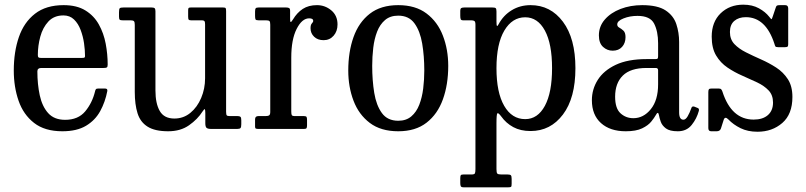

<svg xmlns="http://www.w3.org/2000/svg" viewBox="-20 -552 3450 822"><path d="M39 -250Q39 -330 60.8 -393.2Q82.5 -456.5 129.8 -493.2Q177 -530 252.5 -530Q309 -530 345.8 -507.2Q382.5 -484.5 403.2 -447.2Q424 -410 432.5 -365Q441 -320 441 -275.5Q441 -265.5 437.2 -263.2Q433.5 -261 423 -261H156.5Q140 -261 140 -246.5Q140 -191.5 150.2 -144Q160.5 -96.5 186.2 -67.8Q212 -39 259 -39Q314.5 -39 344.8 -75.2Q375 -111.5 387 -161Q388 -166.5 390.5 -169.8Q393 -173 400.5 -173H429.5Q441 -173 439.5 -162.5Q430.5 -115.5 409 -76.2Q387.5 -37 348.2 -13.5Q309 10 247 10Q171.5 10 125.8 -25.8Q80 -61.5 59.5 -120.8Q39 -180 39 -250ZM156 -304H329.5Q339 -304 341.5 -305.5Q344 -307 344 -312Q344 -337 339.8 -366.8Q335.5 -396.5 325.2 -423.8Q315 -451 297 -468.5Q279 -486 251.5 -486Q211.5 -486 187.2 -460Q163 -434 152.5 -395Q142 -356 142 -316.5Q142 -309 144.5 -306.5Q147 -304 156 -304Z M557 -158.5V-445.5Q557 -457.5 553.5 -461.2Q550 -465 539.5 -465H505.5Q495.5 -465 492.5 -467.8Q489.5 -470.5 489.5 -481V-499.5Q489.5 -513.5 492.8 -516.8Q496 -520 509.5 -520H628Q638.5 -520 642 -516.8Q645.5 -513.5 645.5 -504V-164.5Q645.5 -109 664 -76.8Q682.5 -44.5 726.5 -44.5Q765.5 -44.5 795 -68.8Q824.5 -93 841.2 -132.5Q858 -172 858 -217V-448Q858 -458.5 855 -461.8Q852 -465 845 -465H798.5Q791 -465 788.2 -467.5Q785.5 -470 785.5 -480.5V-507Q785.5 -515.5 787.5 -517.8Q789.5 -520 797.5 -520H934Q944 -520 946 -517.2Q948 -514.5 948 -504V-73.5Q948 -61.5 950.8 -58.2Q953.5 -55 964 -55H997.5Q1006 -55 1009.5 -51.8Q1013 -48.5 1013 -37V-20.5Q1013 -8 1009.8 -4Q1006.5 0 995.5 0H883.5Q870 0 864.5 -4.5Q859 -9 859 -24.5V-66.5Q859 -81.5 857 -84.2Q855 -87 847 -74.5Q826 -41.5 789.5 -15.8Q753 10 700 10Q643 10 611.8 -9.8Q580.5 -29.5 568.8 -67.2Q557 -105 557 -158.5Z M1137 -446Q1137 -458 1133.8 -461.5Q1130.5 -465 1119 -465H1087Q1076 -465 1074 -469Q1072 -473 1072 -484V-502.5Q1072 -513 1074.8 -516.5Q1077.5 -520 1088 -520H1204Q1212.5 -520 1217.2 -517.8Q1222 -515.5 1222 -506V-471Q1222 -458.5 1224.5 -457.8Q1227 -457 1234.5 -469Q1251.5 -497.5 1276.2 -513.8Q1301 -530 1337 -530Q1371.5 -530 1398.2 -507.8Q1425 -485.5 1425 -447.5Q1425 -418 1408.2 -399Q1391.5 -380 1365.5 -380Q1340 -380 1324.8 -394.8Q1309.5 -409.5 1309.5 -431Q1309.5 -446 1315.2 -451.8Q1321 -457.5 1321 -463Q1321 -473.5 1303.5 -473.5Q1273 -473.5 1250 -428.2Q1227 -383 1227 -305.5V-75.5Q1227 -64 1229 -59.5Q1231 -55 1243 -55H1281.5Q1290.5 -55 1292.5 -51.2Q1294.5 -47.5 1294.5 -38V-15.5Q1294.5 -6.5 1292.2 -3.2Q1290 0 1281.5 0H1086Q1079 0 1075.5 -1.5Q1072 -3 1072 -9.5V-41Q1072 -55 1086 -55H1116.5Q1127.5 -55 1132.2 -58.2Q1137 -61.5 1137 -72.5Z M1471 -250Q1471 -330 1493.5 -393.2Q1516 -456.5 1563.2 -493.2Q1610.5 -530 1685 -530Q1759 -530 1806.2 -494.2Q1853.5 -458.5 1876.2 -399.2Q1899 -340 1899 -270Q1899 -190 1876.2 -126.8Q1853.5 -63.5 1806.2 -26.8Q1759 10 1685 10Q1610.5 10 1563.2 -25.8Q1516 -61.5 1493.5 -120.8Q1471 -180 1471 -250ZM1573.5 -270Q1573.5 -208 1582.2 -154.5Q1591 -101 1615 -68Q1639 -35 1685 -35Q1719 -35 1741 -53.8Q1763 -72.5 1775 -103.5Q1787 -134.5 1791.8 -172.8Q1796.5 -211 1796.5 -250Q1796.5 -312 1787.5 -365.5Q1778.5 -419 1754.5 -452Q1730.5 -485 1685 -485Q1650.5 -485 1628.5 -466.2Q1606.5 -447.5 1594.5 -416.5Q1582.5 -385.5 1578 -347.2Q1573.5 -309 1573.5 -270Z M1950.5 -485V-504Q1950.5 -515 1954.8 -517.5Q1959 -520 1969 -520H2087Q2098.5 -520 2102 -517.2Q2105.5 -514.5 2105.5 -503V-461Q2105.5 -442.5 2107.8 -441Q2110 -439.5 2114.5 -448Q2135 -486.5 2170.8 -508.2Q2206.5 -530 2251.5 -530Q2337 -530 2390.2 -458.8Q2443.5 -387.5 2443.5 -260Q2443.5 -132.5 2390.2 -61.8Q2337 9 2251.5 9Q2208.5 9 2177.5 -7.8Q2146.5 -24.5 2125.5 -54Q2113.5 -70 2109.5 -67Q2105.5 -64 2105.5 -24V172Q2105.5 187.5 2109.2 191.2Q2113 195 2126.5 195H2153Q2164 195 2167.2 198.5Q2170.5 202 2170.5 214V234.5Q2170.5 245.5 2168 247.8Q2165.5 250 2155 250H1966Q1955.5 250 1953 245.8Q1950.5 241.5 1950.5 232V212Q1950.5 202 1952.5 198.5Q1954.5 195 1964 195H1998.5Q2010.5 195 2013 190.5Q2015.5 186 2015.5 172V-446Q2015.5 -459 2011 -462Q2006.5 -465 1998 -465H1963Q1954.5 -465 1952.5 -469.5Q1950.5 -474 1950.5 -485ZM2105.5 -260Q2105.5 -156 2138.5 -99Q2171.5 -42 2228.5 -42Q2282 -42 2312.8 -99Q2343.5 -156 2343.5 -260Q2343.5 -364.5 2312.8 -421.2Q2282 -478 2228.5 -478Q2173 -478 2139.2 -421.2Q2105.5 -364.5 2105.5 -260Z M2514 -123Q2514 -170 2539.2 -210Q2564.5 -250 2616.2 -274.5Q2668 -299 2748 -299H2784.5Q2793 -299 2795.2 -301Q2797.5 -303 2797.5 -312V-367Q2797.5 -417.5 2780.5 -450.8Q2763.5 -484 2709.5 -484Q2676.5 -484 2649.5 -473.2Q2622.5 -462.5 2622.5 -447.5Q2622.5 -438.5 2631.2 -433.8Q2640 -429 2649 -420.8Q2658 -412.5 2658 -393Q2658 -367.5 2643.2 -351.2Q2628.5 -335 2603 -335Q2579.5 -335 2561.8 -351.2Q2544 -367.5 2544 -400.5Q2544 -439 2569.2 -468.2Q2594.5 -497.5 2636.8 -513.8Q2679 -530 2729.5 -530Q2795.5 -530 2829.5 -507.5Q2863.5 -485 2875.5 -448.8Q2887.5 -412.5 2887.5 -372V-71Q2887.5 -39.5 2906 -39.5Q2915.5 -39.5 2924 -54Q2932.5 -68.5 2940 -89.5Q2942.5 -98.5 2952.5 -95.5L2967.5 -89.5Q2974 -87 2972 -77.5Q2963 -44 2941.2 -17Q2919.5 10 2882 10H2881.5Q2847.5 10 2831 -2.2Q2814.5 -14.5 2808.8 -31Q2803 -47.5 2801 -59.5Q2797.5 -78 2787.5 -59Q2781.5 -48 2768.2 -31.5Q2755 -15 2729 -2.5Q2703 10 2659 10Q2592 10 2553 -25Q2514 -60 2514 -123ZM2613.5 -138Q2613.5 -88 2636.5 -67Q2659.5 -46 2691.5 -46Q2735 -46 2766.2 -84.5Q2797.5 -123 2797.5 -191V-251Q2797.5 -261 2787.5 -261H2748Q2679.5 -261 2646.5 -228.5Q2613.5 -196 2613.5 -138Z M3295.5 -364.5Q3258.5 -478.5 3173 -478.5Q3142.5 -478.5 3123.8 -462.5Q3105 -446.5 3105 -415Q3105 -383.5 3124.2 -363.2Q3143.5 -343 3174 -327.8Q3204.5 -312.5 3238.5 -297.5Q3272.5 -282.5 3303 -262.8Q3333.5 -243 3353 -213Q3372.5 -183 3372.5 -137Q3372.5 -63 3329.2 -25.5Q3286 12 3223 12Q3181.5 12 3150.5 -3.2Q3119.5 -18.5 3098.5 -40.5Q3083.5 -56 3078 -38L3066.5 -2Q3062.5 10 3048 10H3025Q3012.5 10 3012.5 -3.5V-157.5Q3012.5 -166.5 3015 -169.8Q3017.5 -173 3026.5 -173H3057Q3065 -173 3068 -169.2Q3071 -165.5 3073 -159.5Q3111.5 -40 3206.5 -40Q3245.5 -40 3267.5 -59.2Q3289.5 -78.5 3289.5 -113Q3289.5 -145 3270.5 -165Q3251.5 -185 3221.5 -199.2Q3191.5 -213.5 3158 -228Q3124.5 -242.5 3094.5 -262.8Q3064.5 -283 3045.8 -314.5Q3027 -346 3027 -395Q3027 -458 3065.2 -495Q3103.5 -532 3162 -532Q3201 -532 3229 -516.5Q3257 -501 3273 -480.5Q3280 -471.5 3282.2 -470Q3284.5 -468.5 3288.5 -482L3301 -519Q3303 -526 3306.2 -528Q3309.5 -530 3319 -530H3341.5Q3354.5 -530 3354.5 -516V-362.5Q3354.5 -354.5 3351.5 -352.2Q3348.5 -350 3340 -350H3312Q3301.5 -350 3299.5 -353.5Q3297.5 -357 3295.5 -364.5Z"/></svg>

Font: Besley* Narrow
Style: Regular
Weight: 400
Width: 4
Designer: Owen Earl
Foundry: indestructible type*
Version: Version 3.000; ttfautohint (v1.8.3)